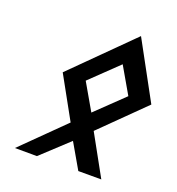

<svg xmlns="http://www.w3.org/2000/svg" viewBox="-134 -857 885 959"><g transform="rotate(20 309.0 -377.5)"><path d="M495.4 -444.4 349.7 -304.2 268.8 -444.4 414.4 -584.5ZM146.6 -444.4 269.5 -222.2 51.7 -7.4 168.6 -6.9 311.9 -140 388.5 -7.5H510.7L392.1 -222.2L617.6 -444.4L452.2 -748.1Z"/></g></svg>

Font: Stormning
Style: LightObl
Weight: 400
Designer: Robert Jablonski, Mew Too
Foundry: Cannot Into Space Fonts
Version: Version 0.90